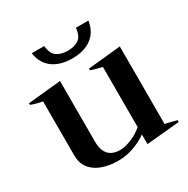

<svg xmlns="http://www.w3.org/2000/svg" viewBox="-163 -855 993 1012"><g transform="rotate(-30 334.0 -349.0)"><path d="M161 -709H237Q242 -659 268.5 -642Q295 -625 334 -625Q373 -625 399 -642Q425 -659 430 -709H506Q496 -644 451 -611Q406 -578 334 -578Q262 -578 216.5 -611Q171 -644 161 -709ZM651 -19V-8L450 11V-48Q415 -23 369.5 -6.5Q324 10 276 10Q188 10 137 -26.5Q86 -63 86 -129V-459Q42 -468 17 -478V-488L217 -508V-139Q217 -34 312 -34Q341 -34 380 -50Q419 -66 450 -93V-459Q408 -468 382 -478V-488L581 -508V-36Q608 -31 651 -19Z"/></g></svg>

Font: Trirong SemiBold
Style: Regular
Weight: 600
Designer: Katatrad Team
Foundry: CadsonDemak
Version: Version 1.001